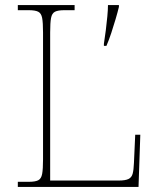

<svg xmlns="http://www.w3.org/2000/svg" viewBox="-20 -734 623 754"><path d="M50 0V-20H93Q118 -20 130 -26Q142 -32 145.5 -51Q149 -70 149 -108V-606Q149 -645 145.5 -663.5Q142 -682 130 -688Q118 -694 93 -694H50V-714H273V-694H233Q208 -694 196 -688Q184 -682 180.5 -663.5Q177 -645 177 -606V-25H446Q472 -25 484.5 -31Q497 -37 501 -52Q505 -67 506 -94L511 -205H531L524 0ZM388 -562Q392 -587 395.5 -615Q399 -643 401.5 -669.5Q404 -696 404 -714H447V-707Q442 -686 434 -659Q426 -632 417 -604.5Q408 -577 398 -554H388Z"/></svg>

Font: Noto Serif Khmer Thin
Style: Regular
Weight: 250
Version: Version 2.003